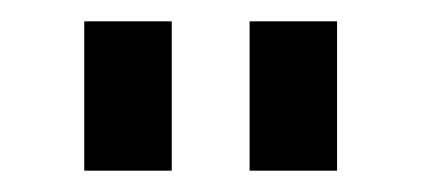

<svg xmlns="http://www.w3.org/2000/svg" viewBox="-20 -740 412 180"><path d="M214 -580V-720H296V-580ZM59 -580V-720H141V-580Z"/></svg>

Font: Orbitron
Style: Regular
Weight: 400
Designer: Matt McInerney
Foundry: The League of Moveable Type
Version: Version 2.001